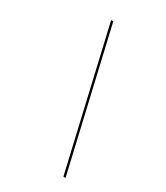

<svg xmlns="http://www.w3.org/2000/svg" viewBox="-225 -875 970 1120"><g transform="rotate(30 260.0 -315.0)"><path d="M194.5 -780H180L395.5 150H410Z"/></g></svg>

Font: Bodoni* 16pt Medium
Style: Italic
Weight: 500
Italic angle: -13°
Version: Version 2.3